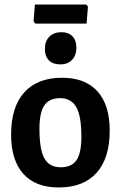

<svg xmlns="http://www.w3.org/2000/svg" viewBox="-20 -817 534 847"><path d="M360 -797 368 -788 362 -713H136L128 -723L134 -797ZM251 -675Q282 -675 299.5 -657Q317 -639 317 -607Q317 -573 298 -553Q279 -533 246 -533Q213 -533 195.5 -551Q178 -569 178 -601Q178 -635 197.5 -655Q217 -675 251 -675ZM254 -474Q356 -474 410 -414Q464 -354 464 -241Q464 -119 406 -54.5Q348 10 239 10Q137 10 83 -50Q29 -110 29 -223Q29 -345 87 -409.5Q145 -474 254 -474ZM245 -384Q197 -384 175.5 -352Q154 -320 154 -249Q154 -157 176 -118Q198 -79 248 -79Q296 -79 317.5 -110.5Q339 -142 339 -214Q339 -305 316.5 -344.5Q294 -384 245 -384Z"/></svg>

Font: Alegreya Sans SC
Style: Bold
Weight: 700
Designer: Juan Pablo del Peral
Foundry: Huerta Tipografica
Version: Version 2.007